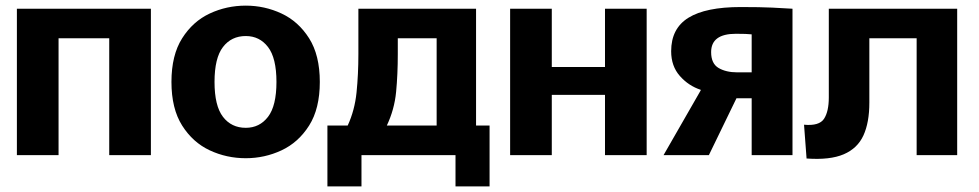

<svg xmlns="http://www.w3.org/2000/svg" viewBox="-20 -551 3476 682"><path d="M40 0V-520H516V0H368V-415H188V0Z M853 11Q785 11 725 -17Q665 -45 627 -105Q589 -165 589 -260Q589 -355 627 -415Q665 -475 725 -503Q785 -531 853 -531Q920 -531 980 -503Q1040 -475 1078 -415Q1116 -355 1116 -260Q1116 -165 1078 -105Q1040 -45 980 -17Q920 11 853 11ZM853 -97Q902 -97 932 -136Q962 -175 962 -260Q962 -345 932 -384Q902 -423 853 -423Q802 -423 772 -384Q742 -345 742 -260Q742 -175 772 -136Q802 -97 853 -97Z M1143 111V-105H1215Q1240 -159 1246.5 -223Q1253 -287 1253 -359V-520H1671V-105H1719V111H1598V0H1264V111ZM1393 -359Q1393 -287 1387 -224.5Q1381 -162 1354 -105H1531V-415H1393Z M1792 -520H1940V-313H2129V-520H2277V0H2129V-214H1940V0H1792Z M2337 0 2469 -230V-232Q2426 -246 2395 -281Q2364 -316 2364 -369Q2364 -450 2425.5 -488Q2487 -526 2611 -526Q2681 -526 2722.5 -524Q2764 -522 2795 -520V0H2650V-202H2596L2498 0ZM2599 -294H2650V-429Q2641 -430 2627.5 -430.5Q2614 -431 2594 -431Q2506 -431 2506 -366Q2506 -325 2532.5 -309.5Q2559 -294 2599 -294Z M2845 12 2836 -108Q2890 -103 2907 -129Q2924 -155 2924 -205V-520H3380V0H3236V-415H3068V-186Q3068 -116 3047 -70Q3026 -24 2977 -3Q2928 18 2845 12Z"/></svg>

Font: Murecho SemiBold
Style: Regular
Weight: 600
Designer: Neil Summerour
Foundry: Positype
Version: Version 1.010; ttfautohint (v1.8.3)